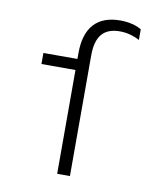

<svg xmlns="http://www.w3.org/2000/svg" viewBox="-84 -820 767 889"><g transform="rotate(10 300.0 -375.0)"><path d="M245 0H305V-567Q305 -635 332.5 -667.5Q360 -700 417 -700Q441 -700 464 -694Q487 -688 510 -676V-726Q490 -738 464.5 -744Q439 -750 410 -750Q329 -750 287 -704Q245 -658 245 -567V-540H85V-488H245Z"/></g></svg>

Font: CommitMonoV142 ExtLt
Style: Regular
Weight: 200
Monospace: yes
Designer: Eigil Nikolajsen
Foundry: Eigil Nikolajsen
Version: Version 1.142